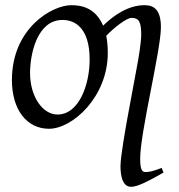

<svg xmlns="http://www.w3.org/2000/svg" viewBox="-20 -477 689 741"><path d="M202 -35C144 -35 96 -105 96 -195C96 -270 124 -400 221 -400H222C264 -400 326 -375 326 -247C326 -153 286 -35 202 -35ZM601 -372C601 -437 576 -457 538 -457C474 -457 418 -417 378 -378C349 -445 298 -457 255 -457C181 -457 26 -368 26 -168C26 -54 83 20 169 20C260 20 396 -103 396 -273C396 -297 394 -319 390 -339C420 -370 468 -408 488 -408C517 -408 525 -391 525 -342C525 -332 523 -302 513 -244L470 -12C464 23 445 129 445 164C445 202 453 244 486 244C511 244 553 222 611 189L604 171C568 185 554 187 542 187C529 187 521 180 521 135C521 34 601 -283 601 -372Z"/></svg>

Font: Temporarium
Style: Italic
Weight: 400
Italic angle: -7°
Version: Version 1.1